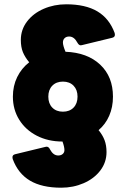

<svg xmlns="http://www.w3.org/2000/svg" viewBox="-20 -768 604 894"><path d="M39 -28Q38 -31 38 -36Q38 -47 51 -50L191 -84Q193 -85 197 -85Q207 -85 213 -72Q228 -44 251 -44Q264 -44 272 -51Q280 -58 280 -69Q280 -84 271 -109Q204 -109 151.5 -136Q99 -163 69.5 -210.5Q40 -258 40 -318Q40 -368 60 -409Q80 -450 116 -478Q96 -502 86.5 -525.5Q77 -549 77 -582Q77 -630 106 -668Q135 -706 183.5 -727Q232 -748 288 -748Q378 -748 433.5 -715Q489 -682 514 -614Q515 -611 515 -606Q515 -595 502 -592L362 -558Q360 -557 356 -557Q347 -557 340 -570Q325 -598 302 -598Q289 -598 281 -590.5Q273 -583 273 -570Q273 -556 285 -527Q387 -523 446.5 -467Q506 -411 506 -318Q506 -269 488.5 -229Q471 -189 439 -162Q458 -139 467 -115Q476 -91 476 -60Q476 -12 447 26Q418 64 369.5 85Q321 106 265 106Q175 106 119.5 73Q64 40 39 -28ZM341 -318Q341 -350 322.5 -369Q304 -388 273 -388Q242 -388 223.5 -369Q205 -350 205 -318Q205 -286 223.5 -267Q242 -248 273 -248Q304 -248 322.5 -267Q341 -286 341 -318Z"/></svg>

Font: LINE Seed Sans TH App Heavy
Style: Regular
Weight: 900
Designer: Dalton Maag Ltd | Thai characters by Cadson Demak Co.,Ltd.
Foundry: Dalton Maag Ltd
Version: Version 1.003